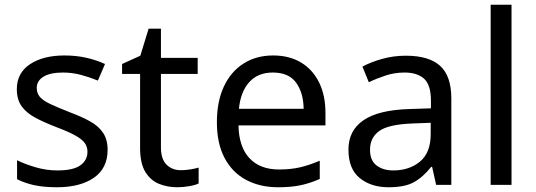

<svg xmlns="http://www.w3.org/2000/svg" viewBox="-20 -780 2263 810"><path d="M434 -148Q434 -70 376 -30Q318 10 220 10Q164 10 123.5 1Q83 -8 52 -24V-104Q84 -88 129.5 -74.5Q175 -61 222 -61Q289 -61 319 -82.5Q349 -104 349 -140Q349 -160 338 -176Q327 -192 298.5 -208Q270 -224 217 -244Q165 -264 128 -284Q91 -304 71 -332Q51 -360 51 -404Q51 -472 106.5 -509Q162 -546 252 -546Q301 -546 343.5 -536.5Q386 -527 423 -510L393 -440Q359 -454 322 -464Q285 -474 246 -474Q192 -474 163.5 -456.5Q135 -439 135 -409Q135 -387 148 -371.5Q161 -356 191.5 -341.5Q222 -327 273 -307Q324 -288 360 -268Q396 -248 415 -219.5Q434 -191 434 -148Z M743 -62Q763 -62 784 -65.5Q805 -69 818 -73V-6Q804 1 778 5.5Q752 10 728 10Q686 10 650.5 -4.5Q615 -19 593 -55Q571 -91 571 -156V-468H495V-510L572 -545L607 -659H659V-536H814V-468H659V-158Q659 -109 682.5 -85.5Q706 -62 743 -62Z M1132 -546Q1201 -546 1250.5 -516Q1300 -486 1326.5 -431.5Q1353 -377 1353 -304V-251H986Q988 -160 1032.5 -112.5Q1077 -65 1157 -65Q1208 -65 1247.5 -74.5Q1287 -84 1329 -102V-25Q1288 -7 1248 1.5Q1208 10 1153 10Q1077 10 1018.5 -21Q960 -52 927.5 -113.5Q895 -175 895 -264Q895 -352 924.5 -415Q954 -478 1007.5 -512Q1061 -546 1132 -546ZM1131 -474Q1068 -474 1031.5 -433.5Q995 -393 988 -321H1261Q1260 -389 1229 -431.5Q1198 -474 1131 -474Z M1692 -545Q1790 -545 1837 -502Q1884 -459 1884 -365V0H1820L1803 -76H1799Q1764 -32 1725.5 -11Q1687 10 1619 10Q1546 10 1498 -28.5Q1450 -67 1450 -149Q1450 -229 1513 -272.5Q1576 -316 1707 -320L1798 -323V-355Q1798 -422 1769 -448Q1740 -474 1687 -474Q1645 -474 1607 -461.5Q1569 -449 1536 -433L1509 -499Q1544 -518 1592 -531.5Q1640 -545 1692 -545ZM1718 -259Q1618 -255 1579.5 -227Q1541 -199 1541 -148Q1541 -103 1568.5 -82Q1596 -61 1639 -61Q1707 -61 1752 -98.5Q1797 -136 1797 -214V-262Z M2138 0H2050V-760H2138Z"/></svg>

Font: Noto Sans Kawi
Style: Regular
Weight: 400
Designer: Fadhl Haqq
Version: Version 1.000